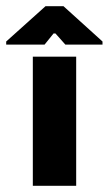

<svg xmlns="http://www.w3.org/2000/svg" viewBox="-26 -600 351 620"><path d="M118 -456 147 -492H153L185 -456H305V-466L179 -580H121L-6 -466V-456ZM80 0H220V-417H80Z"/></svg>

Font: OSH Darker Grotesque Black
Style: Regular
Weight: 900
Designer: Gabriel Lam
Foundry: TypeRant
Version: Version 1.000;Glyphs 3.1.1 (3148)